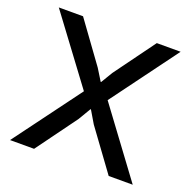

<svg xmlns="http://www.w3.org/2000/svg" viewBox="-115 -743 851 856"><g transform="rotate(20 311.0 -315.0)"><path d="M602 0H488L347 -193L312 -252H310L275 -193L134 0H20L255 -317L22 -630H137L277 -437L311 -382H313L346 -437L487 -630H600L368 -316Z"/></g></svg>

Font: TypoPRO Sinkin Sans
Style: 400 Regular
Weight: 400
Designer: Keith Bates
Foundry: K-Type
Version: Sinkin Sans (version 1.0)  by Keith Bates   •   © 2014   www